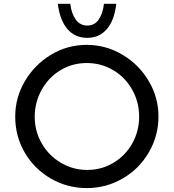

<svg xmlns="http://www.w3.org/2000/svg" viewBox="-20 -963 896 991"><path d="M427.7 -731.4Q526.4 -731.4 611.8 -680.7Q697.3 -629.9 747.6 -544.9Q797.9 -460 797.9 -361.3Q797.9 -261.7 748 -176.3Q698.2 -90.8 612.8 -41.5Q527.3 7.8 427.7 7.8Q328.1 7.8 243.2 -41Q158.2 -89.8 108.4 -174.3Q58.6 -258.8 58.6 -361.3Q58.6 -460 108.9 -544.9Q159.2 -629.9 243.7 -680.7Q328.1 -731.4 427.7 -731.4ZM429.7 -85.9Q503.9 -85.9 565.4 -122.6Q627 -159.2 662.6 -222.7Q698.2 -286.1 698.2 -361.3Q698.2 -436.5 662.1 -500.5Q626 -564.5 564 -601.1Q502 -637.7 427.7 -637.7Q353.5 -637.7 292 -600.6Q230.5 -563.5 194.8 -499Q159.2 -434.6 159.2 -360.4Q159.2 -286.1 195.3 -223.1Q231.4 -160.2 293.9 -123Q356.4 -85.9 429.7 -85.9ZM278.3 -943.4H342.8Q348.6 -892.6 371.1 -861.8Q393.6 -831.1 430.7 -831.1Q467.8 -831.1 489.3 -861.8Q510.7 -892.6 516.6 -943.4H580.1Q570.3 -857.4 531.2 -812.5Q492.2 -767.6 430.7 -767.6Q367.2 -767.6 328.1 -813Q289.1 -858.4 278.3 -943.4Z"/></svg>

Font: Josefin Sans CFJ
Style: Regular
Weight: 400
Designer: Santiago Orozco
Foundry: Typemade
Version: Version 2.000